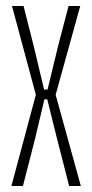

<svg xmlns="http://www.w3.org/2000/svg" viewBox="-20 -620 308 640"><path d="M18 0 99.5 -304 20 -600H58.5L92 -468L127 -321.5H138.5L174 -468L208.5 -600H247.5L165.5 -304L249.5 0H210.5L169 -162L137.5 -289H128L98 -162L56.5 0Z"/></svg>

Font: Big Shoulders Thin
Style: Regular
Weight: 100
Version: Version 2.002